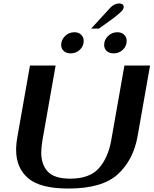

<svg xmlns="http://www.w3.org/2000/svg" viewBox="-20 -1078 886 1108"><path d="M73 -213Q73 -249 81 -292L153 -700H301L225 -269Q218 -225 218 -198Q218 -128 256 -87.5Q294 -47 385 -47Q497 -47 550.5 -107Q604 -167 622 -269L698 -700H846L774 -292Q750 -155 660 -72.5Q570 10 375 10Q212 10 142.5 -49.5Q73 -109 73 -213ZM617 -1034Q627 -1045 640.5 -1051.5Q654 -1058 667 -1058Q680 -1058 687 -1052.5Q694 -1047 694 -1038Q694 -1026 681 -1012.5Q668 -999 633 -972L551 -913H506ZM333 -819Q333 -848 355.5 -870Q378 -892 409 -892Q433 -892 448 -878Q463 -864 463 -842Q463 -812 441 -791Q419 -770 388 -770Q363 -770 348 -783.5Q333 -797 333 -819ZM581 -819Q581 -848 603.5 -870Q626 -892 657 -892Q681 -892 696 -878Q711 -864 711 -842Q711 -812 689 -791Q667 -770 636 -770Q611 -770 596 -783.5Q581 -797 581 -819Z"/></svg>

Font: Fahkwang SemiBold
Style: Italic
Weight: 600
Italic angle: -10°
Version: Version 1.000; ttfautohint (v1.6)